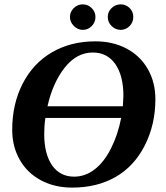

<svg xmlns="http://www.w3.org/2000/svg" viewBox="-20 -852 762 882"><path d="M312 9.8Q231 9.8 168.2 -23.7Q105.5 -57.1 70.8 -117.9Q36.1 -178.7 36.1 -255.9Q36.1 -374 84 -467.5Q131.8 -561 218.5 -611.6Q305.2 -662.1 418 -662.1Q499 -662.1 561.8 -628.7Q624.5 -595.2 659.2 -534.4Q693.8 -473.6 693.8 -396.5Q693.8 -279.3 644.8 -183.3Q595.7 -87.4 510.5 -38.8Q425.3 9.8 312 9.8ZM320.8 -40.5Q371.1 -40.5 414.3 -73.5Q457.5 -106.4 489.5 -169.4Q521.5 -232.4 536.6 -310.1H188.5Q183.1 -274.4 183.1 -236.8Q183.1 -145 219.2 -92.8Q255.4 -40.5 320.8 -40.5ZM546.9 -411.6Q546.9 -504.4 509.8 -557.6Q472.7 -610.8 406.2 -610.8Q332.5 -610.8 277.6 -541.7Q222.7 -472.7 198.2 -363.8H544.4ZM534.2 -714.8Q510.7 -714.8 492.9 -732.2Q475.1 -749.5 475.1 -773.9Q475.1 -798.3 492.9 -815.2Q510.7 -832 534.2 -832Q558.1 -832 575.2 -815.4Q592.3 -798.8 592.3 -773.9Q592.3 -749.5 575.2 -732.2Q558.1 -714.8 534.2 -714.8ZM360.4 -714.8Q336.9 -714.8 319.1 -732.9Q301.3 -751 301.3 -773.9Q301.3 -797.4 318.8 -814.7Q336.4 -832 360.4 -832Q384.3 -832 401.4 -814.7Q418.5 -797.4 418.5 -773.9Q418.5 -749.5 401.4 -732.2Q384.3 -714.8 360.4 -714.8Z"/></svg>

Font: Liberation Serif
Style: Bold Italic
Weight: 700
Italic angle: -16.333°
Designer: Steve Matteson
Foundry: Ascender Corporation
Version: Version 2.1.5